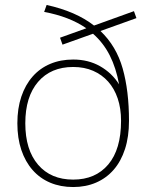

<svg xmlns="http://www.w3.org/2000/svg" viewBox="-20 -742 590 774"><path d="M385 -617Q449 -556 474.5 -466Q500 -376 500 -255Q500 -191 484 -141.5Q468 -92 438.5 -58Q409 -24 367.5 -6Q326 12 275 12Q224 12 182.5 -5.5Q141 -23 111.5 -56.5Q82 -90 66 -137.5Q50 -185 50 -245Q50 -305 66 -352.5Q82 -400 111.5 -433.5Q141 -467 182.5 -484.5Q224 -502 275 -502Q336 -502 383.5 -475Q431 -448 460 -402Q448 -468 422.5 -518.5Q397 -569 355 -606L232 -562L222 -590L328 -628Q260 -675 158 -694L168 -722Q286 -696 359 -639L520 -697L530 -669ZM275 -18Q365 -18 416.5 -79Q468 -140 468 -255Q468 -305 454.5 -345Q441 -385 416 -413Q391 -441 355.5 -456.5Q320 -472 275 -472Q185 -472 133.5 -412Q82 -352 82 -245Q82 -138 133.5 -78Q185 -18 275 -18Z"/></svg>

Font: Geist Thin
Style: Regular
Weight: 400
Designer: Basement.studio, Andrés Briganti, Mateo Zaragoza
Foundry: Basement.studio, Vercel, Andrés Briganti, Guido Ferreyra, Mateo Zaragoza
Version: Version 1.401